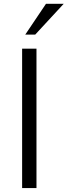

<svg xmlns="http://www.w3.org/2000/svg" viewBox="-20 -959 345 979"><path d="M108.9 -782.7 214.4 -939.5H304.7L159.7 -782.7ZM92.8 0V-710.9H166V0Z"/></svg>

Font: Ride Light
Style: Regular
Weight: 300
Version: Version 3.000